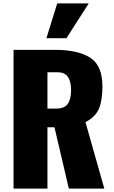

<svg xmlns="http://www.w3.org/2000/svg" viewBox="-20 -1101 664 1121"><path d="M251 -878 314 -1081H498L368 -878ZM59 0V-810H300Q436 -810 507 -764Q578 -718 578 -596Q578 -514 557.5 -466Q537 -418 479 -388L589 0H382L298 -358H257V0ZM257 -467H309Q357 -467 376 -495Q395 -523 395 -575Q395 -679 318 -679H257Z"/></svg>

Font: Oswald Heavy
Style: Regular
Weight: 400
Designer: Vernon Adams
Foundry: Vernon Adams
Version: Version 4.101